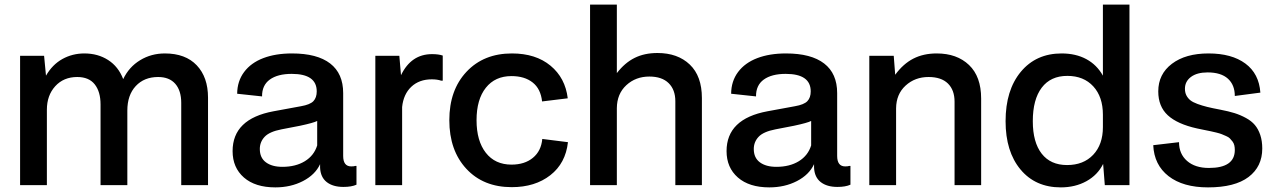

<svg xmlns="http://www.w3.org/2000/svg" viewBox="-20 -810 5580 840"><path d="M67.9 0V-565.9H172.9L181.2 -479Q209 -527.3 252.9 -551.8Q296.9 -576.2 349.1 -576.2Q408.2 -576.2 453.1 -547.4Q498 -518.6 519 -463.9Q544.4 -517.1 593 -546.6Q641.6 -576.2 701.2 -576.2Q791.5 -576.2 840.8 -524.2Q890.1 -472.2 890.1 -382.8V0H772.9V-359.9Q772.9 -413.6 746.8 -443.4Q720.7 -473.1 671.9 -473.1Q610.8 -473.1 574 -433.6Q537.1 -394 537.1 -326.2V0H419.9V-353Q419.9 -408.7 394.5 -440.9Q369.1 -473.1 317.9 -473.1Q258.3 -473.1 221.7 -432.9Q185.1 -392.6 185.1 -330.1V0Z M1184.6 9.8Q1096.7 9.8 1047.1 -33.4Q997.6 -76.7 997.6 -148.9Q997.6 -290 1176.8 -323.2L1296.4 -345.2Q1336.4 -352.1 1351.1 -367.4Q1365.7 -382.8 1365.7 -410.2Q1365.7 -486.8 1256.3 -486.8Q1194.8 -486.8 1160.4 -461.9Q1126 -437 1126.5 -388.2L1017.6 -399.9Q1018.1 -455.1 1048.1 -495.1Q1078.1 -535.2 1131.8 -555.7Q1185.5 -576.2 1257.3 -576.2Q1367.7 -576.2 1424.6 -532.2Q1481.4 -488.3 1481.4 -402.8V-127.9Q1481.4 -82 1516.6 -82Q1529.8 -82 1533.7 -84H1539.6V-2Q1518.1 7.8 1482.4 7.8Q1436.5 7.8 1409.4 -13.4Q1382.3 -34.7 1380.4 -76.2V-91.8Q1358.9 -45.4 1305.4 -17.8Q1252 9.8 1184.6 9.8ZM1215.3 -80.1Q1273.4 -80.1 1313.7 -104.7Q1354 -129.4 1367.7 -173.8V-280.8Q1352.1 -272.5 1292.5 -259.8L1211.4 -244.1Q1158.7 -233.9 1137.7 -211.4Q1116.7 -189 1116.7 -158.2Q1116.7 -119.6 1143.3 -99.9Q1169.9 -80.1 1215.3 -80.1Z M1622.1 0V-565.9H1727.1L1734.4 -481Q1778.8 -573.2 1870.1 -573.2Q1898.9 -573.2 1917 -566.9V-457H1910.2Q1893.1 -462.9 1869.1 -462.9Q1814 -462.9 1779.5 -430.4Q1745.1 -397.9 1739.3 -341.8V0Z M2218.8 8.8Q2094.7 8.8 2020.3 -71.5Q1945.8 -151.9 1945.8 -284.2Q1945.8 -416 2021 -496.1Q2096.2 -576.2 2219.7 -576.2Q2323.7 -576.2 2388.4 -522.7Q2453.1 -469.2 2463.9 -379.9L2351.6 -366.2Q2345.7 -421.4 2310.3 -449.2Q2274.9 -477.1 2217.8 -477.1Q2146 -477.1 2105.5 -426Q2064.9 -375 2064.9 -284.2Q2064.9 -193.4 2105.5 -141.6Q2146 -89.8 2217.8 -89.8Q2275.4 -89.8 2311.5 -119.6Q2347.7 -149.4 2352.5 -202.1L2464.8 -188Q2454.6 -95.7 2387.7 -43.5Q2320.8 8.8 2218.8 8.8Z M2561.5 0V-790H2678.7V-490.2Q2713.4 -535.2 2756.3 -556.6Q2799.3 -578.1 2856.4 -578.1Q2944.8 -578.1 2997.8 -527.6Q3050.8 -477.1 3050.8 -380.9V0H2934.6V-367.2Q2934.6 -417.5 2905.3 -446.3Q2876 -475.1 2820.8 -475.1Q2761.2 -475.1 2720.2 -437.3Q2679.2 -399.4 2678.7 -336.9V0Z M3345.7 9.8Q3257.8 9.8 3208.3 -33.4Q3158.7 -76.7 3158.7 -148.9Q3158.7 -290 3337.9 -323.2L3457.5 -345.2Q3497.6 -352.1 3512.2 -367.4Q3526.9 -382.8 3526.9 -410.2Q3526.9 -486.8 3417.5 -486.8Q3356 -486.8 3321.5 -461.9Q3287.1 -437 3287.6 -388.2L3178.7 -399.9Q3179.2 -455.1 3209.2 -495.1Q3239.3 -535.2 3293 -555.7Q3346.7 -576.2 3418.5 -576.2Q3528.8 -576.2 3585.7 -532.2Q3642.6 -488.3 3642.6 -402.8V-127.9Q3642.6 -82 3677.7 -82Q3690.9 -82 3694.8 -84H3700.7V-2Q3679.2 7.8 3643.6 7.8Q3597.7 7.8 3570.6 -13.4Q3543.5 -34.7 3541.5 -76.2V-91.8Q3520 -45.4 3466.6 -17.8Q3413.1 9.8 3345.7 9.8ZM3376.5 -80.1Q3434.6 -80.1 3474.9 -104.7Q3515.1 -129.4 3528.8 -173.8V-280.8Q3513.2 -272.5 3453.6 -259.8L3372.6 -244.1Q3319.8 -233.9 3298.8 -211.4Q3277.8 -189 3277.8 -158.2Q3277.8 -119.6 3304.4 -99.9Q3331.1 -80.1 3376.5 -80.1Z M3783.2 0V-565.9H3890.1L3896.5 -482.9Q3931.6 -530.8 3975.8 -553.5Q4020 -576.2 4078.1 -576.2Q4166.5 -576.2 4219.5 -525.6Q4272.5 -475.1 4272.5 -378.9V0H4156.2V-365.2Q4156.2 -416 4127.2 -444.6Q4098.1 -473.1 4042.5 -473.1Q3982.9 -473.1 3941.9 -435.5Q3900.9 -397.9 3900.4 -335.9V0Z M4379.4 -279.8Q4379.4 -415.5 4446 -495.8Q4512.7 -576.2 4624.5 -576.2Q4686.5 -576.2 4732.7 -551.3Q4778.8 -526.4 4805.2 -479V-790H4921.4V0H4813.5L4806.2 -92.8Q4782.2 -44.4 4733.2 -17.3Q4684.1 9.8 4621.1 9.8Q4509.8 9.8 4444.6 -68.6Q4379.4 -147 4379.4 -279.8ZM4498.5 -279.8Q4498.5 -187.5 4537.4 -137.7Q4576.2 -87.9 4648.4 -87.9Q4720.2 -87.9 4762.7 -132.8Q4805.2 -177.7 4805.2 -253.9V-308.1Q4805.2 -386.2 4763.2 -432.1Q4721.2 -478 4649.4 -478Q4576.7 -478 4537.6 -426.5Q4498.5 -375 4498.5 -279.8Z M5265.1 9.8Q5155.8 9.8 5092.5 -39.3Q5029.3 -88.4 5025.4 -174.8L5138.2 -188Q5138.2 -136.7 5173.3 -106Q5208.5 -75.2 5269 -75.2Q5382.3 -75.2 5382.3 -153.8Q5382.3 -165 5380.1 -174.3Q5377.9 -183.6 5372.1 -191.2Q5366.2 -198.7 5360.8 -204.3Q5355.5 -210 5344.2 -214.8Q5333 -219.7 5325.2 -222.9Q5317.4 -226.1 5301.8 -230Q5286.1 -233.9 5276.6 -235.8Q5267.1 -237.8 5247.6 -241.7Q5228 -245.6 5217.3 -248Q5130.9 -267.1 5089.1 -305.7Q5047.4 -344.2 5047.4 -410.2Q5047.4 -485.8 5107.2 -531Q5167 -576.2 5267.1 -576.2Q5368.7 -576.2 5428.5 -532Q5488.3 -487.8 5494.1 -404.8L5382.3 -390.1Q5382.3 -438.5 5352.1 -465.8Q5321.8 -493.2 5263.2 -493.2Q5216.8 -493.2 5190.4 -473.4Q5164.1 -453.6 5164.1 -421.9Q5164.1 -405.3 5170.4 -392.8Q5176.8 -380.4 5187.5 -371.6Q5198.2 -362.8 5219 -355.2Q5239.7 -347.7 5261.5 -342.3Q5283.2 -336.9 5319.3 -330.1Q5355 -323.2 5380.9 -315.2Q5406.7 -307.1 5430.9 -293.9Q5455.1 -280.8 5470 -263.2Q5484.9 -245.6 5493.7 -219.5Q5502.4 -193.4 5502.4 -160.2Q5502.4 -81.1 5442.4 -35.6Q5382.3 9.8 5265.1 9.8Z"/></svg>

Font: BDO Grotesk Medium
Style: Regular
Weight: 500
Designer: Deni Anggara
Foundry: Lokal Container
Version: Version 2.000